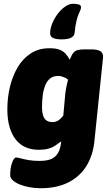

<svg xmlns="http://www.w3.org/2000/svg" viewBox="-20 -787 586 1019"><path d="M196 212Q165 212 135.5 206.5Q106 201 83.5 191.5Q61 182 47.5 169.5Q34 157 34 143Q34 105 44 77Q54 49 66 49Q74 49 90 53.5Q106 58 131 62.5Q156 67 190 67Q227 67 250.5 57.5Q274 48 287.5 25.5Q301 3 305 -37Q288 -24 272 -13.5Q256 -3 235.5 2.5Q215 8 186 8Q147 8 116 -5.5Q85 -19 63.5 -46.5Q42 -74 30.5 -114Q19 -154 19 -207Q19 -269 33 -327Q47 -385 74.5 -431Q102 -477 144 -504Q186 -531 242 -531Q276 -531 295.5 -523.5Q315 -516 327.5 -502.5Q340 -489 350 -470Q352 -475 355 -481Q358 -487 362 -496Q372 -514 386.5 -519.5Q401 -525 435 -525H463Q499 -525 514 -514.5Q529 -504 527 -483L481 -37Q473 39 438 95Q403 151 342 181.5Q281 212 196 212ZM260 -139Q271 -139 280.5 -143Q290 -147 299 -155Q308 -163 316 -174L327 -295Q329 -309 332.5 -327Q336 -345 341 -364Q334 -371 325 -375Q316 -379 307 -381.5Q298 -384 289 -384Q263 -384 246.5 -371Q230 -358 220.5 -335Q211 -312 207 -282Q203 -252 203 -219Q203 -191 209 -173Q215 -155 227.5 -147Q240 -139 260 -139ZM306 -578Q246 -578 246 -609Q246 -635 257.5 -663Q269 -691 287 -714.5Q305 -738 326.5 -752.5Q348 -767 368 -767Q384 -767 397 -763.5Q410 -760 410 -749Q410 -741 406.5 -733Q403 -725 397.5 -712.5Q392 -700 386 -676.5Q380 -653 376 -613Q375 -597 358.5 -587.5Q342 -578 306 -578Z"/></svg>

Font: Asap Black
Style: Italic
Weight: 900
Italic angle: -6°
Designer: Pablo Cosgaya
Foundry: Omnibus-Type
Version: Version 3.001